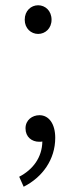

<svg xmlns="http://www.w3.org/2000/svg" viewBox="-20 -534 290 730"><path d="M125 -405C152 -405 176 -426 176 -459C176 -493 152 -514 125 -514C98 -514 74 -493 74 -459C74 -426 98 -405 125 -405ZM70 176C141 140 190 73 190 -10C190 -63 166 -96 130 -96C103 -96 77 -78 77 -46C77 -13 101 5 129 5C133 5 137 5 141 4C140 65 105 111 53 138Z"/></svg>

Font: Noto Sans CJK Light
Style: Regular
Weight: 300
Designer: Ryoko NISHIZUKA (kana & ideographs); Paul D. Hunt (Latin, Greek & Cyrillic); Wenlong ZHANG (bopomofo); Sandoll Communica
Foundry: Adobe Systems Incorporated
Version: Version 1.000;PS 1;hotconv 1.0.78;makeotf.lib2.5.61930